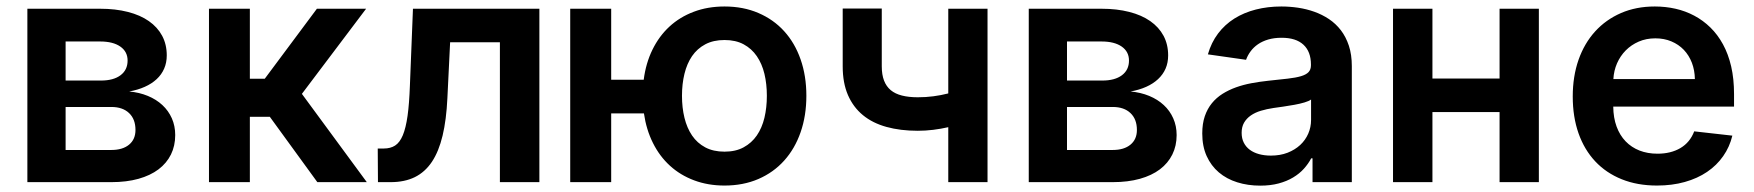

<svg xmlns="http://www.w3.org/2000/svg" viewBox="-20 -573 5518 604"><path d="M66.1 -545.5H295.1Q343.4 -545.5 382.3 -535.5Q421.2 -525.6 448.3 -506.6Q475.5 -487.6 490.1 -460.4Q504.6 -433.2 504.6 -398.8Q504.6 -375.7 496.4 -357.1Q488.3 -338.4 472.8 -324Q457.4 -309.7 435.5 -299.9Q413.7 -290.1 386.4 -285.2Q418.3 -282.3 445 -271.3Q471.6 -260.3 490.8 -242.5Q509.9 -224.8 520.6 -200.8Q531.2 -176.8 531.2 -148.1Q531.2 -114.3 517.8 -87Q504.3 -59.7 478.7 -40.3Q453.1 -21 415.7 -10.5Q378.2 0 330.3 0H66.1ZM330.3 -101.2Q365.8 -101.2 386 -117.9Q406.2 -134.6 406.2 -164.1Q406.2 -198.2 386 -217.3Q365.8 -236.5 330.3 -236.5H186.4V-101.2ZM297.6 -319.6Q337 -319.6 359.2 -336.3Q381.4 -353 381.4 -382.5Q381.4 -410.5 358.5 -426.5Q335.6 -442.5 295.1 -442.5H186.4V-319.6Z M637.4 -545.5H766V-325.3H812.9L976.9 -545.5H1131.7L929.7 -277.7L1133.9 0H978.3L828.8 -205.6H766V0H637.4Z M1168.3 -105.8H1187.1Q1208.5 -105.8 1223 -115.2Q1237.6 -124.6 1247.2 -147.5Q1256.7 -170.5 1262.1 -208.5Q1267.4 -246.4 1269.5 -304L1279.1 -545.5H1676.8V0H1552.6V-440H1396L1387.4 -264.2Q1384.2 -196 1372.3 -146.3Q1360.4 -96.6 1338.8 -64.1Q1317.1 -31.6 1285 -15.8Q1252.8 0 1208.8 0H1169Z M1902.7 -322.1H2005Q2011.7 -374.3 2032.5 -416.7Q2053.3 -459.2 2085.9 -489.3Q2118.6 -519.5 2162.5 -536Q2206.3 -552.6 2259.2 -552.6Q2318.2 -552.6 2365.8 -532.1Q2413.4 -511.7 2446.9 -474.8Q2480.5 -437.9 2498.6 -386Q2516.7 -334.2 2516.7 -271.7Q2516.7 -209.2 2498.6 -157.1Q2480.5 -105.1 2446.9 -67.8Q2413.4 -30.5 2365.8 -9.9Q2318.2 10.7 2259.2 10.7Q2207 10.7 2163.5 -5.7Q2120 -22 2087.5 -51.7Q2055 -81.3 2034.1 -123.2Q2013.1 -165.1 2005.7 -216.3H1902.7V0H1773.8V-545.5H1902.7ZM2259.2 -95.9Q2294.4 -95.9 2319.4 -109.6Q2344.5 -123.2 2360.8 -146.8Q2377.1 -170.5 2384.8 -202.6Q2392.4 -234.7 2392.4 -271.7Q2392.4 -308.6 2384.8 -340.6Q2377.1 -372.5 2360.8 -396.3Q2344.5 -420.1 2319.4 -433.6Q2294.4 -447.1 2259.2 -447.1Q2224.1 -447.1 2198.7 -433.6Q2173.3 -420.1 2157.1 -396.5Q2141 -372.9 2133.2 -340.9Q2125.4 -308.9 2125.4 -271.7Q2125.4 -234.4 2133.2 -202.4Q2141 -170.5 2157.1 -146.7Q2173.3 -122.9 2198.7 -109.4Q2224.1 -95.9 2259.2 -95.9Z M3086.6 0H2963.1V-172.9Q2940 -167.6 2915.7 -164.6Q2891.3 -161.6 2867.2 -161.6Q2812.5 -161.6 2768.8 -173.7Q2725.1 -185.7 2694.6 -210.8Q2664.1 -235.8 2647.5 -274Q2631 -312.1 2631 -364.3V-546.2H2753.9V-364.3Q2753.9 -338.1 2761 -319.6Q2768.1 -301.1 2782.1 -289.4Q2796.2 -277.7 2817.5 -272.4Q2838.8 -267 2867.2 -267Q2892.8 -267 2916.2 -270.1Q2939.6 -273.1 2963.1 -279.1V-545.5H3086.6Z M3216.3 -545.5H3445.3Q3493.6 -545.5 3532.5 -535.5Q3571.4 -525.6 3598.5 -506.6Q3625.7 -487.6 3640.3 -460.4Q3654.8 -433.2 3654.8 -398.8Q3654.8 -375.7 3646.7 -357.1Q3638.5 -338.4 3623 -324Q3607.6 -309.7 3585.8 -299.9Q3563.9 -290.1 3536.6 -285.2Q3568.5 -282.3 3595.2 -271.3Q3621.8 -260.3 3641 -242.5Q3660.2 -224.8 3670.8 -200.8Q3681.5 -176.8 3681.5 -148.1Q3681.5 -114.3 3668 -87Q3654.5 -59.7 3628.9 -40.3Q3603.3 -21 3565.9 -10.5Q3528.4 0 3480.5 0H3216.3ZM3480.5 -101.2Q3516 -101.2 3536.2 -117.9Q3556.5 -134.6 3556.5 -164.1Q3556.5 -198.2 3536.2 -217.3Q3516 -236.5 3480.5 -236.5H3336.6V-101.2ZM3447.8 -319.6Q3487.2 -319.6 3509.4 -336.3Q3531.6 -353 3531.6 -382.5Q3531.6 -410.5 3508.7 -426.5Q3485.8 -442.5 3445.3 -442.5H3336.6V-319.6Z M3944.6 11Q3905.5 11 3872.2 0.5Q3838.8 -9.9 3814.3 -30.7Q3789.8 -51.5 3775.9 -82.2Q3762.1 -112.9 3762.1 -153.1Q3762.1 -183.9 3770.1 -207.4Q3778.1 -230.8 3792.3 -248.2Q3806.5 -265.6 3826 -277.9Q3845.5 -290.1 3868.4 -298.3Q3891.3 -306.5 3917.1 -311.3Q3942.8 -316.1 3969.1 -318.9Q4005.3 -322.8 4030.9 -325.6Q4056.5 -328.5 4072.6 -333.3Q4088.8 -338.1 4096.4 -346.1Q4104 -354 4104 -367.9V-370Q4104 -410.5 4080.4 -432.4Q4056.8 -454.2 4011.7 -454.2Q3988.3 -454.2 3969.6 -448.7Q3951 -443.2 3937.1 -433.6Q3923.3 -424 3914.1 -411.4Q3904.8 -398.8 3899.9 -384.9L3779.8 -402Q3790.5 -439.3 3811.8 -467.5Q3833.1 -495.7 3863.1 -514.6Q3893.1 -533.4 3930.6 -543Q3968 -552.6 4011 -552.6Q4036.9 -552.6 4063.6 -548.7Q4090.2 -544.7 4114.7 -536Q4139.2 -527.3 4160.7 -513Q4182.2 -498.6 4198.2 -477.8Q4214.1 -457 4223.4 -429Q4232.6 -400.9 4232.6 -365.1V0H4109V-74.9H4104.8Q4095.9 -57.9 4081.9 -42.3Q4067.8 -26.6 4047.9 -14.7Q4028.1 -2.8 4002.3 4.1Q3976.6 11 3944.6 11ZM3978 -83.5Q4007.1 -83.5 4030.4 -92.5Q4053.6 -101.6 4070.1 -116.8Q4086.6 -132.1 4095.5 -152.5Q4104.4 -172.9 4104.4 -195.7V-259.9Q4098 -255 4083.6 -250.7Q4069.2 -246.4 4051.8 -243.3Q4034.4 -240.1 4016.9 -237.6Q3999.3 -235.1 3986.5 -233.3Q3964.8 -230.1 3946.6 -224.6Q3928.3 -219.1 3914.8 -209.7Q3901.3 -200.3 3893.6 -187Q3886 -173.7 3886 -155.2Q3886 -137.4 3892.8 -124.1Q3899.5 -110.8 3911.8 -101.7Q3924 -92.7 3940.9 -88.1Q3957.7 -83.5 3978 -83.5Z M4486.2 -326H4697.4V-545.5H4821V0H4697.4V-220.5H4486.2V0H4362.2V-545.5H4486.2Z M5192.5 10.7Q5130.7 10.7 5081.7 -9.1Q5032.7 -28.8 4998.4 -65.3Q4964.1 -101.9 4945.8 -153.6Q4927.6 -205.3 4927.6 -269.5Q4927.6 -332.7 4945.8 -384.8Q4964.1 -436.8 4998 -474.1Q5032 -511.4 5079.5 -532Q5127.1 -552.6 5185.7 -552.6Q5219.5 -552.6 5250.9 -545.5Q5282.3 -538.4 5310 -523.6Q5337.7 -508.9 5360.6 -486.5Q5383.5 -464.1 5400.2 -433.6Q5416.9 -403.1 5426 -364Q5435 -324.9 5435 -277V-237.6H5055Q5055.4 -202.4 5065.5 -174.9Q5075.6 -147.4 5093.9 -128.4Q5112.2 -109.4 5137.6 -99.4Q5163 -89.5 5194.2 -89.5Q5236.2 -89.5 5266.3 -107.2Q5296.5 -125 5309.7 -159.8L5429.7 -146.3Q5421.2 -110.8 5400.9 -81.9Q5380.7 -52.9 5350.3 -32.3Q5320 -11.7 5280 -0.5Q5240.1 10.7 5192.5 10.7ZM5311.8 -324.2Q5311.4 -351.9 5302.4 -375.5Q5293.3 -399.1 5277 -416.2Q5260.7 -433.2 5237.9 -442.8Q5215.2 -452.4 5187.5 -452.4Q5158.7 -452.4 5135.1 -442.1Q5111.5 -431.8 5094.3 -414.4Q5077.1 -397 5066.9 -373.8Q5056.8 -350.5 5055.4 -324.2Z"/></svg>

Font: Interop SemBd
Style: Regular
Weight: 600
Designer: Rasmus Andersson, Google, Jang Haemin
Foundry: jhaemin
Version: Version 1.008